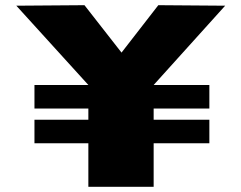

<svg xmlns="http://www.w3.org/2000/svg" viewBox="-20 -721 932 741"><path d="M113 -302V-393H321L43 -699L306 -701L449 -518L591 -701L849 -699L573 -393H788V-302H573V-259H788V-168H573V0H321V-168H113V-259H321V-302Z"/></svg>

Font: Georama Expanded Black
Style: Regular
Weight: 900
Width: 7
Designer: Jean-Baptiste Levee
Foundry: Production Type
Version: Version 1.000